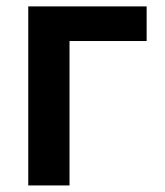

<svg xmlns="http://www.w3.org/2000/svg" viewBox="-20 -565 503 585"><path d="M191.8 0H66.1V-545.5H426.8V-440H191.8Z"/></svg>

Font: Linik Sans SemiBold
Style: Regular
Weight: 600
Designer: Fonts by Rasmus Andersson / Changes by Cristiano Sobral with parts from Marc Monis
Foundry: rsms
Version: Version 3.020; ttfautohint (v1.6)